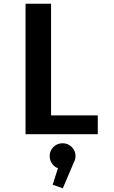

<svg xmlns="http://www.w3.org/2000/svg" viewBox="-20 -720 610 1030"><path d="M254 -101H504.5V0H117V-700H254ZM385 116.5Q385 136 375.5 152.5L317 290L262.5 271L291 182.5Q271 175 258.8 157Q246.5 139 246.5 116.5Q246.5 88.5 266.8 68.5Q287 48.5 316 48.5Q344.5 48.5 364.8 68.5Q385 88.5 385 116.5Z"/></svg>

Font: League Mono Narrow SemiBold
Style: Regular
Weight: 600
Width: 3
Designer: Tyler Finck
Foundry: The League of Moveable Type / Tyler Finck
Version: Version 2.210